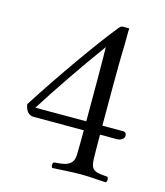

<svg xmlns="http://www.w3.org/2000/svg" viewBox="-96 -684 657 763"><g transform="rotate(15 232.5 -302.5)"><path d="M272.4 -209H63C114.3 -291.2 202 -419.8 271 -514C272.3 -481.8 272.8 -328 272.4 -209ZM423 -209H338.6C338.2 -327 338.7 -478.9 340 -511C342 -561 340.3 -600.2 342 -608L340 -610H315C308 -610 302.7 -603.5 299 -599C236 -521.5 119.5 -357 28 -214C31 -199 37 -172 67 -172H272.2C272 -123 271.6 -84.4 271 -70C269.2 -24 233 -21 190 -18C184 -12 184 -1 190 5C222 4 262 0 308 0C347.4 0 378 4 410 5C416 -1 416 -12 410 -18C361 -22 341.9 -23 340 -70C339.4 -84.4 339 -123.1 338.8 -172H409C423 -172 438 -181 438 -193C438 -203 434 -209 423 -209Z"/></g></svg>

Font: Libertinus Serif Display
Style: Regular
Weight: 400
Designer: Philipp H. Poll
Foundry: Khaled Hosny
Version: Version 6.1